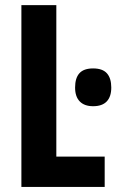

<svg xmlns="http://www.w3.org/2000/svg" viewBox="-20 -734 457 754"><path d="M64 0V-713.9H201.2V-119.1H391.1V0ZM345.7 -465.3Q382.8 -465.3 399.9 -446Q417 -426.8 417 -390.1Q417 -354.5 399.2 -335.7Q381.3 -316.9 345.7 -316.9Q311.5 -316.9 293.2 -335.7Q274.9 -354.5 274.9 -390.1Q274.9 -427.7 292 -446.5Q309.1 -465.3 345.7 -465.3Z"/></svg>

Font: Open Sans Condensed
Style: Regular
Weight: 400
Width: 3
Designer: Monotype Design Team
Foundry: Monotype Imaging Inc.
Version: Version 3.000